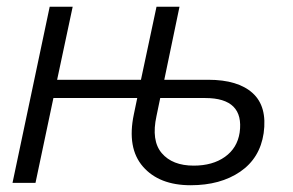

<svg xmlns="http://www.w3.org/2000/svg" viewBox="-20 -541 866 568"><path d="M596 -305Q684 -305 727.5 -265.5Q771 -226 760 -147Q749 -73 690.5 -33Q632 7 544 7Q451 7 403 -48Q355 -103 376 -203L386 -251H138L85 0H17L127 -521H195L149 -305H397L443 -521H511L466 -305ZM689 -149Q703 -251 587 -251H454L443 -198Q427 -125 458.5 -88Q490 -51 553 -51Q609 -51 645.5 -77Q682 -103 689 -149Z"/></svg>

Font: Raleway-v4020
Style: Italic
Weight: 400
Italic angle: -12°
Designer: Matt McInerney, Pablo Impallari, Rodrigo Fuenzalida
Foundry: Matt McInerney, Pablo Impallari, Rodrigo Fuenzalida
Version: Version 4.020;PS 004.020;hotconv 1.0.88;makeotf.lib2.5.64775